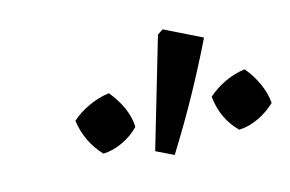

<svg xmlns="http://www.w3.org/2000/svg" viewBox="-40 -825 530 351"><g transform="rotate(-10 225.5 -649.0)"><path d="M260 -534 226 -547 268 -756 278 -764 350 -736Q332 -689 310 -639Q288 -589 260 -534ZM161 -666Q176 -651 186 -633Q196 -615 198 -597Q186 -582 168 -571.5Q150 -561 132 -559Q101 -587 92 -627Q105 -641 123.5 -651.5Q142 -662 161 -666ZM413 -666Q428 -651 438 -633Q448 -615 451 -597Q438 -582 420 -571.5Q402 -561 384 -559Q353 -585 345 -627Q358 -641 376 -651.5Q394 -662 413 -666Z"/></g></svg>

Font: Piazzolla SC Medium
Style: Italic
Weight: 500
Italic angle: -11.3°
Designer: Juan Pablo del Peral
Foundry: Huerta Tipografica
Version: Version 1.330